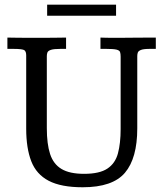

<svg xmlns="http://www.w3.org/2000/svg" viewBox="-20 -791 700 823"><path d="M334.5 11.7Q241.7 11.7 188.7 -16.1Q135.7 -43.9 114 -99.9Q92.3 -155.8 92.3 -239.3V-553.7Q92.3 -569.3 85 -575.4Q77.6 -581.5 36.1 -581.5H11.7V-629.9Q34.2 -629.4 58.8 -629.2Q83.5 -628.9 108.9 -628.9Q134.3 -628.9 157.7 -628.9Q183.6 -628.9 209.2 -629.2Q234.9 -629.4 263.2 -629.9V-581.5H240.2Q210.9 -581.5 198.5 -577.4Q186 -573.2 183.3 -566.2Q180.7 -559.1 180.7 -550.8V-241.7Q180.7 -173.8 194.8 -130.6Q209 -87.4 243.7 -66.7Q278.3 -45.9 340.3 -45.9Q406.7 -45.9 440.4 -68.4Q474.1 -90.8 485.6 -133.8Q497.1 -176.8 497.1 -237.8V-548.3Q497.1 -560.5 494.6 -567.9Q492.2 -575.2 479 -578.4Q465.8 -581.5 434.1 -581.5H410.6V-629.9Q422.4 -629.4 435.3 -629.2Q448.2 -628.9 462.4 -628.9Q476.6 -628.9 490.2 -628.9Q509.8 -628.9 527.1 -629.2Q544.4 -629.4 572 -629.6Q599.6 -629.9 647.9 -629.9V-581.5H623Q595.2 -581.5 584 -576.9Q572.8 -572.3 570.6 -565.4Q568.4 -558.6 568.4 -550.8V-240.7Q568.4 -112.8 515.6 -50.5Q462.9 11.7 334.5 11.7ZM182.1 -723.6V-771H477.5V-723.6Z"/></svg>

Font: Kameron
Style: Regular
Weight: 400
Designer: Vernon Adams
Foundry: Vernon Adams
Version: Version 1.100